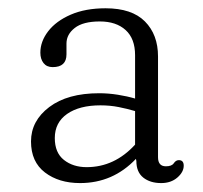

<svg xmlns="http://www.w3.org/2000/svg" viewBox="-20 -728 477 452"><path d="M75 -604Q75 -630.5 93.5 -654.5Q112 -678.5 146.5 -693.5Q181 -708.5 228.5 -708.5Q290.5 -708.5 321.2 -677.5Q352 -646.5 352 -595V-358Q352 -336.5 370.5 -336.5Q384.5 -336.5 389.2 -343.8Q394 -351 401 -351Q412.5 -351 412.5 -338Q412.5 -323 397.5 -310Q382.5 -297 359.5 -297Q333.5 -297 317.2 -310Q301 -323 301 -349L300 -354Q246 -297 168.5 -297Q118.5 -297 85.8 -322Q53 -347 53 -395Q53 -443.5 96 -476Q139 -508.5 213.5 -508.5Q235 -508.5 257.2 -505Q279.5 -501.5 298 -496V-598Q298 -637 275.8 -657.2Q253.5 -677.5 215 -677.5Q175.5 -677.5 156 -662.2Q136.5 -647 136.5 -625.5V-600Q136.5 -570 104 -570Q90 -570 82.5 -579.5Q75 -589 75 -604ZM109 -403Q109 -368.5 130.5 -351.5Q152 -334.5 184 -334.5Q249.5 -334.5 298 -387.5V-466.5Q279.5 -472 259.2 -476Q239 -480 216.5 -480Q167 -480 138 -459.8Q109 -439.5 109 -403Z"/></svg>

Font: Fraunces 144pt S100 Light
Style: Regular
Weight: 300
Version: Version 1.000; ttfautohint (v1.8.3)